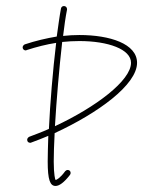

<svg xmlns="http://www.w3.org/2000/svg" viewBox="-20 -611 474 636"><path d="M164 5C176 5 192 -6 212 -32C213 -34 214 -36 214 -38C214 -44 210 -48 204 -48C201 -48 198 -46 196 -44C180 -22 168 -15 164 -15C163 -15 158 -32 158 -76C158 -99 159 -132 161 -170C304 -236 434 -330 434 -403C434 -466 344 -495 243 -495C225 -495 207 -494 189 -492C193 -525 197 -554 202 -579C202 -580 202 -580 202 -581C202 -586 198 -591 192 -591C187 -591 183 -588 182 -583C177 -557 173 -525 168 -490C133 -484 98 -476 62 -464C58 -462 55 -458 55 -454C55 -448 60 -444 65 -444C66 -444 67 -444 68 -445C102 -456 134 -464 166 -469C155 -378 146 -269 142 -184C120 -174 98 -166 77 -158C73 -156 70 -152 70 -148C70 -142 74 -138 80 -138C81 -138 82 -138 84 -139C102 -146 122 -153 140 -161C139 -127 138 -98 138 -76C138 -15 146 5 164 5ZM162 -193C167 -278 176 -384 186 -472C205 -474 224 -475 243 -475C338 -475 414 -448 414 -403C414 -344 297 -256 162 -193Z"/></svg>

Font: Mistral SingleLine Outline
Style: Regular
Weight: 300
Designer: François Chastanet, Élisa Garzelli, Anais Alves, Morgane Autin
Foundry: institut supérieur des arts et du design Toulouse / isdaT
Version: Version 1.000;Glyphs 3.3 (3337)